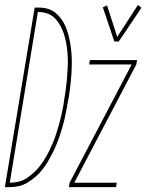

<svg xmlns="http://www.w3.org/2000/svg" viewBox="-54 -766 599 786"><path d="M414 -596 367 -736 384 -744 426 -615 511 -746 525 -734 432 -596ZM-34 0 88 -735H104Q124 -735 141.5 -730Q159 -725 173 -713.5Q187 -702 197.5 -687.5Q208 -673 215 -656Q222 -639 226.5 -621.5Q231 -604 234 -585.5Q237 -567 238.5 -548Q240 -529 240 -510Q240 -491 239 -472Q238 -453 236 -433.5Q234 -414 231.5 -394.5Q229 -375 225 -356Q222 -338 218.5 -319.5Q215 -301 211 -282.5Q207 -264 201.5 -245.5Q196 -227 190 -209Q184 -191 176.5 -173Q169 -155 160 -137.5Q151 -120 141 -103Q131 -86 118.5 -70.5Q106 -55 91 -42Q76 -29 58.5 -18.5Q41 -8 22.5 -4Q4 0 -14 0ZM-14 -18Q3 -18 21 -22Q39 -26 55 -36.5Q71 -47 85 -60Q99 -73 110.5 -88Q122 -103 131.5 -119Q141 -135 149 -151.5Q157 -168 164 -185Q171 -202 176.5 -219.5Q182 -237 187 -254.5Q192 -272 196 -289Q200 -306 203.5 -324Q207 -342 209 -359Q212 -377 214.5 -395Q217 -413 219 -431.5Q221 -450 222 -468Q223 -486 223.5 -503.5Q224 -521 223 -539Q222 -557 219.5 -574.5Q217 -592 213 -608.5Q209 -625 202.5 -641Q196 -657 187 -671Q178 -685 165.5 -696Q153 -707 136 -712Q119 -717 101 -717ZM228 0 231 -18 485 -502H311L314 -520H507L504 -502L250 -18H424L421 0Z"/></svg>

Font: Iosevka SS04 Thin
Style: Italic
Weight: 100
Italic angle: -9°
Monospace: yes
Designer: Belleve Invis
Foundry: Belleve Invis
Version: Version 19.0.0; ttfautohint (v1.8.4)